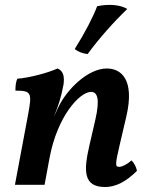

<svg xmlns="http://www.w3.org/2000/svg" viewBox="-20 -742 600 771"><path d="M491 -706C463 -723 417 -727 370 -717C355 -676 321 -610 280 -545C294 -534 312 -527 332 -525C378 -588 436 -653 491 -706ZM508 -98C492 -83 471 -72 459 -72C443 -72 441 -77 461 -162L487 -273C523 -426 464 -467 409 -467C333 -467 248 -383 214 -311L198 -277V-278C214 -316 225 -349 235 -402C240 -437 233 -458 211 -467C172 -449 95 -429 50 -426C43 -413 42 -395 42 -378C106 -378 109 -370 93 -283L40 0H159L179 -108C210 -274 299 -373 346 -373C371 -373 382 -345 363 -262L339 -158C316 -58 313 9 402 9C444 9 486 -12 530 -56C527 -72 519 -87 508 -98Z"/></svg>

Font: Vollkorn Semibold
Style: Italic
Weight: 600
Italic angle: -11°
Designer: Friedrich Althausen
Foundry: Friedrich Althausen
Version: Version 4.015;PS 004.015;hotconv 1.0.88;makeotf.lib2.5.64775